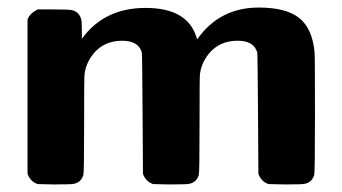

<svg xmlns="http://www.w3.org/2000/svg" viewBox="-20 -489 907 509"><path d="M197 -386Q256 -468 366 -468Q475 -468 500 -393L503 -385Q562 -469 666 -469Q738 -469 773 -441.5Q808 -414 814 -350Q815 -343 815 -185Q815 -31 813 -25Q807 -6 789 -2Q784 0 737 0L692 -1Q673 -7 665 -28L664 -186Q663 -345 662 -350Q653 -381 610 -381Q562 -381 534 -347Q513 -321 510 -291Q509 -286 509 -157Q509 -31 507 -25Q501 -6 483 -2Q478 0 431 0L386 -1Q367 -7 359 -28L358 -186Q357 -345 356 -350Q347 -381 304 -381Q256 -381 228 -347Q207 -321 204 -291Q203 -286 203 -157Q203 -31 201 -25Q195 -6 177 -2Q172 0 125 0L80 -1Q61 -7 53 -28V-437Q58 -453 80 -464H122Q166 -464 171 -462Q189 -458 195 -439Q197 -434 197 -409Z"/></svg>

Font: KaTeX_SansSerif
Style: Bold
Weight: 700
Version: Version 1.1; ttfautohint (v1.3)